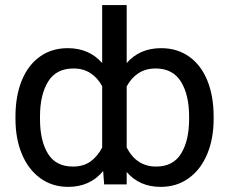

<svg xmlns="http://www.w3.org/2000/svg" viewBox="-20 -727 903 757"><path d="M613.3 9.8Q529.8 9.8 479.5 -48.8V0H390.6L386.7 -52.7Q335 9.8 249 9.8Q186 9.8 138.9 -24.4Q91.8 -58.6 66.4 -119.4Q41 -180.2 41 -257.8V-267.6Q41 -348.6 65.9 -409.7Q90.8 -470.7 137.5 -503.9Q184.1 -537.1 247.1 -537.1Q331.5 -537.1 382.8 -478.5V-707H479.5V-478.5Q530.8 -537.1 615.2 -537.1Q678.7 -537.1 725.6 -503.9Q772.5 -470.7 797.4 -409.7Q822.3 -348.6 822.3 -267.6V-257.8Q822.3 -180.2 796.9 -119.4Q771.5 -58.6 724.1 -24.4Q676.8 9.8 613.3 9.8ZM593.8 -457Q554.2 -457 525.6 -438.2Q497.1 -419.4 479.5 -386.2V-145.5Q518.1 -70.3 595.7 -70.3Q662.6 -70.3 694.1 -121.6Q725.6 -172.9 725.6 -257.8V-267.6Q725.6 -353 693.4 -405Q661.1 -457 593.8 -457ZM267.6 -70.3Q308.6 -70.3 336.4 -90.1Q364.3 -109.9 382.8 -145.5V-387.2Q365.2 -419.9 336.9 -438.5Q308.6 -457 269.5 -457Q201.7 -457 169.7 -405.3Q137.7 -353.5 137.7 -267.6V-257.8Q137.7 -172.4 168.9 -121.3Q200.2 -70.3 267.6 -70.3Z"/></svg>

Font: Pretendard GOV
Style: Regular
Weight: 400
Designer: Base glyphs from Inter by Rasmus Andersson; Hangeul glyphs from Noto Sans CJK(Source Han Sans) by Jang Soo-young and Kan
Foundry: Kil Hyung-jin
Version: Version 1.309